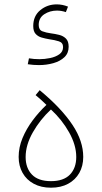

<svg xmlns="http://www.w3.org/2000/svg" viewBox="-20 -849 463 874"><path d="M211.9 -24.4Q154.3 -24.4 125.5 -54.2Q96.7 -84 96.7 -134.3Q96.7 -189 129.6 -246.8Q162.6 -304.7 211.9 -350.6Q262.2 -304.2 294.7 -246.3Q327.1 -188.5 327.1 -134.3Q327.1 -84 298.3 -54.2Q269.5 -24.4 211.9 -24.4ZM211.9 5.4Q257.3 5.4 290.3 -12.5Q323.2 -30.3 341.1 -62Q358.9 -93.8 358.9 -134.8Q358.9 -170.4 346.9 -206.5Q335 -242.7 310.3 -280Q285.6 -317.4 248.5 -356.9Q211.4 -396.5 160.6 -438.5L142.1 -416Q155.3 -405.3 166.7 -394.8Q178.2 -384.3 191.4 -371.6Q157.7 -339.8 128.9 -301.3Q100.1 -262.7 82.5 -220.5Q64.9 -178.2 64.9 -134.8Q64.9 -93.8 82.8 -62Q100.6 -30.3 133.8 -12.5Q167 5.4 211.9 5.4ZM157.2 -552.7Q191.9 -552.7 222.9 -561.5Q253.9 -570.3 273.2 -588.6Q292.5 -606.9 292.5 -636.2Q292.5 -661.1 280.3 -673.3Q268.1 -685.5 249.5 -690.2Q231 -694.8 211.4 -697.3Q189.9 -700.2 173.1 -706.5Q156.2 -712.9 156.2 -735.4Q156.2 -767.6 181.6 -784.2Q207 -800.8 239.3 -800.8Q259.3 -800.8 279.8 -793.9L289.6 -818.8Q264.2 -829.1 238.3 -829.1Q195.3 -829.1 163.3 -802.7Q131.3 -776.4 131.3 -730.5Q131.3 -706.5 142.3 -694.6Q153.3 -682.6 169.9 -678Q186.5 -673.3 203.6 -670.4Q229 -667 248 -660.9Q267.1 -654.8 267.1 -634.8Q267.1 -613.8 250 -601.8Q232.9 -589.8 208 -584.7Q183.1 -579.6 159.2 -579.6Q147 -579.6 134.8 -580.6Q122.6 -581.5 111.8 -583.5L106.4 -556.6Q130.9 -552.7 157.2 -552.7Z"/></svg>

Font: Estedad-FD VF
Style: Regular
Weight: 100
Designer: Amin Abedi
Version: Version 7.3